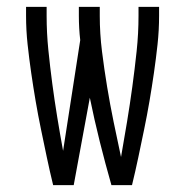

<svg xmlns="http://www.w3.org/2000/svg" viewBox="-20 -540 540 560"><path d="M135 0Q125 -41 116.5 -81.5Q108 -122 99.5 -163Q91 -204 84 -245Q77 -286 71 -327.5Q65 -369 60.5 -410.5Q56 -452 56 -494V-520H116V-494Q116 -444 121 -394.5Q126 -345 132.5 -296Q139 -247 147 -198Q155 -149 164 -100L214 -423Q212 -440 211 -458Q210 -476 210 -494V-520H271V-494Q271 -442 277.5 -390Q284 -338 292.5 -286.5Q301 -235 311.5 -184Q322 -133 333 -82Q342 -133 350.5 -184.5Q359 -236 366 -287.5Q373 -339 378.5 -390.5Q384 -442 384 -494V-520H444V-494Q444 -452 439.5 -410.5Q435 -369 429 -327.5Q423 -286 416 -245Q409 -204 400.5 -163Q392 -122 383.5 -81.5Q375 -41 365 0H305Q287 -63 271 -127Q255 -191 242 -255L195 0Z"/></svg>

Font: Iosevka Curly Light
Style: Regular
Weight: 300
Monospace: yes
Designer: Belleve Invis
Foundry: Belleve Invis
Version: Version 22.1.2; ttfautohint (v1.8.4)